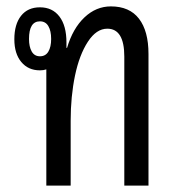

<svg xmlns="http://www.w3.org/2000/svg" viewBox="-20 -581 546 601"><path d="M125 0V-363.8Q116.2 -360.8 105 -360.8Q68.4 -360.8 46.6 -387Q24.9 -413.1 24.9 -458Q24.9 -504.9 45.9 -531.5Q66.9 -558.1 105 -558.1Q144 -558.1 166 -529.3Q188 -500.5 188 -448.2V-431.2H189.9Q208 -492.2 244.4 -526.6Q280.8 -561 327.1 -561Q385.3 -561 415 -522.5Q444.8 -483.9 444.8 -412.1V0H369.1V-403.8Q369.1 -491.2 315.9 -491.2Q281.7 -491.2 255.1 -450.4Q228.5 -409.7 214.8 -344.5Q201.2 -279.3 201.2 -203.1V0ZM105 -404.8Q122.6 -404.8 131.3 -419.4Q140.1 -434.1 140.1 -459Q140.1 -484.4 131.3 -499.3Q122.6 -514.2 105 -514.2Q70.8 -514.2 70.8 -459Q70.8 -434.6 79.3 -419.7Q87.9 -404.8 105 -404.8Z"/></svg>

Font: Noto Sans Thai Looped ExtraCond
Style: Regular
Weight: 400
Width: 2
Designer: Sasikarn Vongin, Ben Mitchell
Foundry: The Fontpad Ltd
Version: Version 1.00